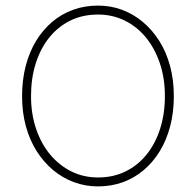

<svg xmlns="http://www.w3.org/2000/svg" viewBox="-20 -654 701 687"><path d="M331 13Q286 13 245 -2Q204 -17 170 -45.5Q136 -74 111 -113.5Q86 -153 72.5 -202.5Q59 -252 59 -310Q59 -368 72 -418Q85 -468 109 -507.5Q133 -547 166.5 -575.5Q200 -604 241.5 -619Q283 -634 331 -634Q376 -634 416.5 -619Q457 -604 491 -575.5Q525 -547 550 -507.5Q575 -468 588.5 -418Q602 -368 602 -310Q602 -252 589 -202.5Q576 -153 552 -113.5Q528 -74 494.5 -45.5Q461 -17 419.5 -2Q378 13 331 13ZM331 -19Q385 -19 429 -40.5Q473 -62 504.5 -101Q536 -140 553 -193.5Q570 -247 570 -310Q570 -374 552 -427.5Q534 -481 502 -520Q470 -559 426 -580.5Q382 -602 331 -602Q276 -602 232 -580.5Q188 -559 156.5 -520Q125 -481 108 -427.5Q91 -374 91 -310Q91 -247 109 -193.5Q127 -140 159.5 -101Q192 -62 235.5 -40.5Q279 -19 331 -19Z"/></svg>

Font: BioRhyme ExtraLight
Style: Regular
Weight: 250
Designer: Aoife Mooney
Foundry: Aoife Mooney Type
Version: Version 1.600;gftools[0.9.33]